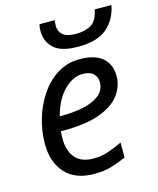

<svg xmlns="http://www.w3.org/2000/svg" viewBox="-115 -840 764 931"><g transform="rotate(-15 267.0 -375.0)"><path d="M242 10Q149 10 98.5 -44.5Q48 -99 48 -192Q48 -256 66.5 -318.5Q85 -381 120 -432.5Q155 -484 204.5 -515Q254 -546 316 -546Q392 -546 430.5 -513Q469 -480 469 -421Q469 -369 436.5 -326Q404 -283 335 -257.5Q266 -232 156 -232H139Q138 -223 137.5 -213Q137 -203 137 -195Q137 -134 167 -98.5Q197 -63 258 -63Q296 -63 330 -74Q364 -85 404 -104V-29Q366 -12 329.5 -1Q293 10 242 10ZM152 -303H159Q219 -303 270 -313.5Q321 -324 352 -348.5Q383 -373 383 -414Q383 -440 365.5 -456.5Q348 -473 311 -473Q263 -473 218.5 -428.5Q174 -384 152 -303ZM327 -606Q242 -606 205.5 -639.5Q169 -673 169 -727Q169 -746 173 -760H250Q247 -744 247 -732Q247 -704 266.5 -686.5Q286 -669 332 -669Q379 -669 409.5 -687.5Q440 -706 450 -760H534Q521 -690 472.5 -648Q424 -606 327 -606Z"/></g></svg>

Font: Noto Sans IKEA
Style: Italic
Weight: 400
Italic angle: -12°
Designer: Monotype Design Team
Foundry: Monotype Imaging Inc.
Version: Version 2.001